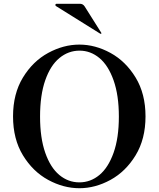

<svg xmlns="http://www.w3.org/2000/svg" viewBox="-20 -983 840 1016"><path d="M49 -367Q49 -487 101.5 -573Q154 -659 235 -703Q316 -747 400 -747Q484 -747 564.5 -703Q645 -659 697.5 -573Q750 -487 750 -367Q750 -247 697.5 -161Q645 -75 564.5 -31Q484 13 400 13Q316 13 235 -31Q154 -75 101.5 -161Q49 -247 49 -367ZM609 -366Q609 -479 581 -558Q553 -637 506 -676Q459 -715 401 -715Q342 -715 294.5 -676Q247 -637 219.5 -558.5Q192 -480 192 -366Q192 -253 219.5 -174.5Q247 -96 294 -57Q341 -18 400 -18Q459 -18 506 -57Q553 -96 581 -174.5Q609 -253 609 -366ZM510 -805 513 -804Q514 -804 515.5 -805Q517 -806 517 -807L515 -811L428 -949Q419 -963 403 -963H280Q273 -963 273 -956Q273 -954 276 -951Z"/></svg>

Font: Shippori Mincho B1
Style: Bold
Weight: 700
Designer: FONTDASU
Foundry: FONTDASU / Google Inc. / but / Adobe
Version: Version 3.110; ttfautohint (v1.8.3)